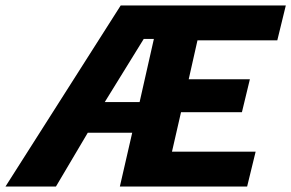

<svg xmlns="http://www.w3.org/2000/svg" viewBox="-75 -680 1062 700"><path d="M-55 0 365 -660H967L936 -533H645L613 -391H836L807 -271H585L552 -127H857L826 0H362L407 -196H245L129 0ZM307 -308H434L486 -538H449Z"/></svg>

Font: Kantumruy Pro
Style: Bold Italic
Weight: 700
Italic angle: -13°
Version: Version 1.002